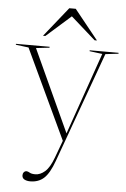

<svg xmlns="http://www.w3.org/2000/svg" viewBox="-69 -776 691 1053"><g transform="rotate(5 277.0 -250.0)"><path d="M138 232.5Q119 232.5 106 225.5Q93 218.5 93 202.5Q93 192.5 99 185.8Q105 179 113 179Q121 179 131.2 185.2Q141.5 191.5 162 191.5Q189.5 191.5 215.2 169.2Q241 147 261.5 91.5L297 -4.5L65 -498L-5.5 -507V-512H180V-507L106 -498.5L313.5 -47L471 -498L400.5 -507V-512H559.5V-507L488 -498.5L268.5 108.5Q243.5 178 213.5 205.2Q183.5 232.5 138 232.5ZM138.5 -569 269 -732H304.5L435.5 -569H422.5L287 -689L151.5 -569Z"/></g></svg>

Font: Newsreader Display ExtraLight
Style: Regular
Weight: 275
Designer: Hugues Gentile
Foundry: Production Type
Version: Version 1.002